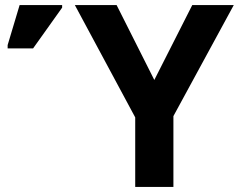

<svg xmlns="http://www.w3.org/2000/svg" viewBox="-20 -734 938 754"><path d="M586 -420 735 -714H898L661 -278V0H511V-273L274 -714H438ZM10 -544V-557L57 -714H224V-704L110 -544Z"/></svg>

Font: RS Noto Sans
Style: Bold
Weight: 700
Designer: Monotype Design Team
Foundry: Monotype Imaging Inc.
Version: Version 3.10